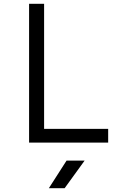

<svg xmlns="http://www.w3.org/2000/svg" viewBox="-20 -750 640 1010"><path d="M133 0H549V-72H212V-730H133ZM237 240H320L425 95H330Z"/></svg>

Font: JetBrains Mono Light
Style: Regular
Weight: 336
Monospace: yes
Designer: Philipp Nurullin, Konstantin Bulenkov
Foundry: JetBrains
Version: Version 2.305